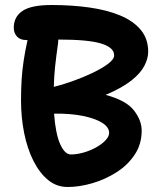

<svg xmlns="http://www.w3.org/2000/svg" viewBox="-20 -732 651 767"><path d="M250 15Q206 15 172 -13Q138 -41 113.5 -89.5Q89 -138 76.5 -200.5Q64 -263 64 -331Q64 -379 66.5 -416Q69 -453 74.5 -489.5Q80 -526 90 -572Q87 -572 85 -572Q61 -572 48 -586Q35 -600 35 -621Q35 -665 70 -688.5Q105 -712 186 -712Q267 -712 337.5 -702Q408 -692 460.5 -670Q513 -648 542.5 -612.5Q572 -577 572 -525Q572 -499 557 -469.5Q542 -440 505 -410.5Q468 -381 402 -353Q484 -331 515 -291Q546 -251 546 -210Q546 -156 518 -114Q490 -72 445 -43.5Q400 -15 348.5 0Q297 15 250 15ZM212 -560Q204 -503 200 -465Q196 -427 195 -385Q228 -393 269 -407.5Q310 -422 348 -440Q386 -458 411 -476.5Q436 -495 436 -511Q436 -542 384.5 -558Q333 -574 213 -574Q213 -568 212 -560ZM416 -201Q416 -224 388 -241.5Q360 -259 310.5 -269Q261 -279 196 -278Q202 -197 220.5 -156Q239 -115 263 -115Q287 -115 313.5 -122.5Q340 -130 363.5 -143Q387 -156 401.5 -171.5Q416 -187 416 -201Z"/></svg>

Font: Shantell Sans Normal
Style: Regular
Weight: 600
Designer: Stephen Nixon, Anya Danilova, Shantell Martin
Foundry: Arrow Type
Version: Version 1.009;[a7da0bfa3]